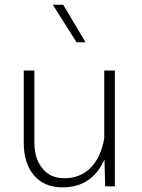

<svg xmlns="http://www.w3.org/2000/svg" viewBox="-20 -789 603 813"><path d="M80.6 -183.6C80.6 -126 95.2 -80.1 124 -46.4C152.8 -12.7 192.9 4.4 244.1 4.4C328.6 4.4 387.7 -35.2 422.4 -114.3L425.3 0H466.3V-490.2H421.4V-202.6C402.3 -95.2 342.3 -34.2 252.4 -34.2C212.9 -34.2 182.1 -47.9 159.7 -75.7C136.7 -103.5 125.5 -140.1 125.5 -186.5V-490.2H80.6ZM247.6 -769H203.6L304.2 -609.9H342.3Z"/></svg>

Font: Estedad ExtraLight
Style: Regular
Weight: 200
Designer: Amin Abedi
Version: Version 7.3